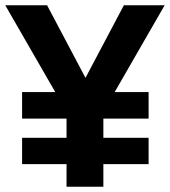

<svg xmlns="http://www.w3.org/2000/svg" viewBox="-23 -710 646 730"><path d="M-3 -690H156L302 -414L448 -690H603L413 -360H542V-259H370V-186H542V-86H370V0H230V-86H61V-186H230V-259H61V-360H187Z"/></svg>

Font: Radio Canada SemiBold
Style: Regular
Weight: 600
Designer: Charles Daoud, Etienne Aubert Bonn, Alexandre Saumier Demers, Jacques Le Bailly
Foundry: Radio-Canada
Version: Version 2.104; ttfautohint (v1.8.4.7-5d5b);gftools[0.9.28.de